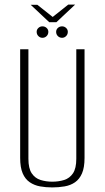

<svg xmlns="http://www.w3.org/2000/svg" viewBox="-20 -806 457 838"><path d="M208 12Q180 12 155 7.5Q130 3 110 -10.5Q90 -24 79 -49.5Q68 -75 68 -117V-591H104V-113Q104 -71 118.5 -49.5Q133 -28 157 -20.5Q181 -13 208 -13Q236 -13 260 -20.5Q284 -28 298.5 -49.5Q313 -71 313 -113V-591H349V-117Q349 -75 338 -49.5Q327 -24 307.5 -10.5Q288 3 262 7.5Q236 12 208 12ZM165 -641Q155 -641 147.5 -648.5Q140 -656 140 -667Q140 -677 147.5 -684Q155 -691 165 -691Q176 -691 183.5 -684Q191 -677 191 -667Q191 -656 183.5 -648.5Q176 -641 165 -641ZM251 -641Q240 -641 232.5 -648.5Q225 -656 225 -667Q225 -677 232.5 -684Q240 -691 251 -691Q261 -691 268.5 -684Q276 -677 276 -667Q276 -656 268.5 -648.5Q261 -641 251 -641ZM195 -709 114 -785H143L210 -732L278 -786H308L226 -709Z"/></svg>

Font: Alumni Sans Thin ExtraLight
Style: Regular
Weight: 250
Version: Version 1.018